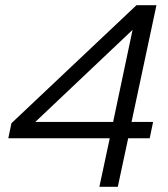

<svg xmlns="http://www.w3.org/2000/svg" viewBox="-20 -720 646 740"><path d="M363 0 403 -187H12L24 -245L506 -700H583L487 -250H570L557 -187H474L434 0ZM116 -250H416L491 -605Z"/></svg>

Font: Red Hat Display
Style: Italic
Weight: 300
Italic angle: -12°
Designer: Pentagram, MCKL
Foundry: Pentagram, MCKL
Version: Version 1.023